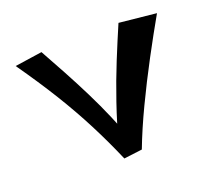

<svg xmlns="http://www.w3.org/2000/svg" viewBox="-89 -587 792 712"><g transform="rotate(-20 307.0 -231.0)"><path d="M289 9Q255.5 -69 218.2 -141.5Q181 -214 134.5 -289.5Q88 -365 27.5 -451L135 -466.8Q161.8 -418.8 190.5 -365.8Q219.2 -312.8 246.4 -258.2Q273.5 -203.8 295.9 -151.2Q318.2 -98.8 332.8 -50.8L361.2 0ZM361.2 0 287.5 -48.5Q307.5 -123.8 333 -198.4Q358.5 -273 386.6 -342.2Q414.8 -411.5 440.5 -471L587 -456Q548.2 -388 506.1 -309Q464 -230 426.1 -150.5Q388.2 -71 361.2 0Z"/></g></svg>

Font: Marhey Light
Style: Regular
Weight: 300
Designer: Nur Syamsi & Bustanul Arifin
Foundry: Namelatype
Version: Version 1.000